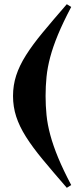

<svg xmlns="http://www.w3.org/2000/svg" viewBox="-20 -783 359 914"><path d="M298 -763 319 -750Q280 -676 256 -618Q232 -560 219 -511Q206 -462 201.5 -417.5Q197 -373 197 -326Q197 -280 201.5 -235Q206 -190 219.5 -140Q233 -90 257 -32Q281 26 319 98L298 111Q232 35 183.5 -23.5Q135 -82 103.5 -132Q72 -182 57 -228.5Q42 -275 42 -326Q42 -377 57 -423.5Q72 -470 103.5 -520Q135 -570 183.5 -628.5Q232 -687 298 -763Z"/></svg>

Font: Trickster
Style: Regular
Weight: 400
Designer: Jean-Baptiste Morizot
Foundry: Jean-Baptiste Morizot
Version: Version 2.000;PS 2.0;hotconv 1.0.88;makeotf.lib2.5.647800